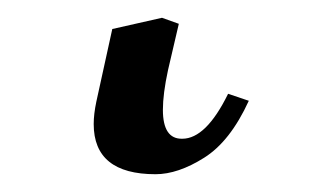

<svg xmlns="http://www.w3.org/2000/svg" viewBox="-20 59 371 217"><path d="M106.9 91.8 163.1 79.1 182.1 85.9 169.9 138.2Q164.1 165 164.1 183.1Q164.1 216.3 186 215.8Q212.9 215.8 237.8 165L261.2 172.9Q240.2 218.8 210.7 237.3Q181.2 255.9 155.8 255.9Q85.9 255.9 85.9 199.2Q85.9 188 88.9 173.8Z"/></svg>

Font: Linux Libertine
Style: Italic
Weight: 400
Italic angle: -12°
Designer: Philipp H. Poll
Foundry: Philipp H. Poll
Version: Version 5.1.6 ; ttfautohint (v0.9)